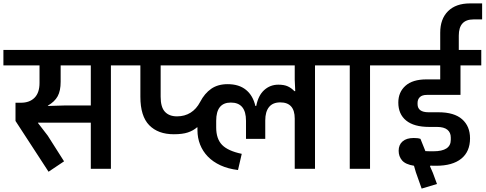

<svg xmlns="http://www.w3.org/2000/svg" viewBox="-40 -991 2850 1127"><path d="M51 -281V-388H83Q134 -388 163 -417.5Q192 -447 192 -504V-607H-20V-698H734V-607H611V0H493V-271H183V-269L240 -195L336 -44L245 17ZM241 -369 343 -372H493V-607H316V-511Q316 -458 298.5 -426Q281 -394 241 -371Z M694 -698H1930V-607H1809V0H1690V-295Q1690 -390 1605 -390Q1561 -390 1539 -362.5Q1517 -335 1517 -284V-176H1404V-282Q1404 -389 1315 -389Q1229 -389 1229 -282V-243Q1229 -176 1263.5 -140.5Q1298 -105 1379 -88L1357 7Q1299 0 1254.5 -20.5Q1210 -41 1180 -72Q1150 -103 1134.5 -142.5Q1119 -182 1119 -227V-243L1117 -244Q1094 -224 1062.5 -213.5Q1031 -203 980 -203Q888 -203 836 -256Q784 -309 784 -423V-607H694ZM1690 -607H903V-423Q903 -362 928 -335Q953 -308 999 -308Q1044 -308 1078.5 -329.5Q1113 -351 1135 -393Q1161 -443 1200 -470Q1239 -497 1296 -497Q1363 -497 1404 -463.5Q1445 -430 1459 -369H1464Q1476 -431 1511 -462.5Q1546 -494 1594 -494Q1628 -494 1649.5 -484Q1671 -474 1688 -456H1693L1690 -523Z M2013 -607H1890V-698H2255V-607H2132V0H2013Z M2401 20 2390 -18Q2340 -26 2320 -49.5Q2300 -73 2300 -106Q2300 -141 2323 -161Q2346 -181 2388 -181Q2400 -181 2409.5 -180Q2419 -179 2428 -176L2457 -104Q2471 -103 2483.5 -103Q2496 -103 2504 -103Q2606 -103 2606 -170V-184Q2606 -213 2586 -229.5Q2566 -246 2524 -246H2479Q2390 -246 2344 -283.5Q2298 -321 2298 -389Q2298 -450 2340 -487.5Q2382 -525 2463 -525H2544V-607H2215V-698H2544V-799Q2544 -880 2590 -925.5Q2636 -971 2719 -971H2790V-877H2739Q2653 -877 2653 -782V-698H2785V-607H2663V-434H2466Q2438 -434 2424.5 -421Q2411 -408 2411 -387V-380Q2411 -332 2476 -332H2534Q2626 -332 2672.5 -291Q2719 -250 2719 -179Q2719 -101 2667.5 -59.5Q2616 -18 2520 -18Q2511 -18 2503.5 -18Q2496 -18 2487 -19L2484 -15L2501 24L2525 89L2435 116Z"/></svg>

Font: IBM Plex Sans Devanagari SemiBold
Style: Regular
Weight: 600
Designer: Mike Abbink, Paul van der Laan, Pieter van Rosmalen, Erin McLaughlin
Foundry: Bold Monday
Version: Version 1.1